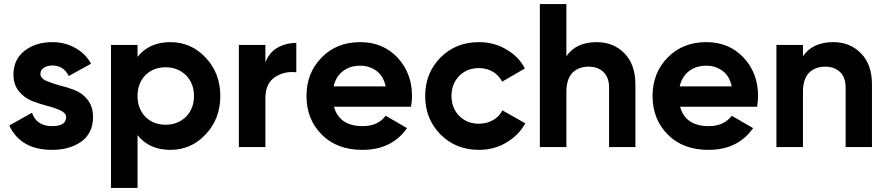

<svg xmlns="http://www.w3.org/2000/svg" viewBox="-20 -720 4340 940"><path d="M177.7 -358.4Q177.7 -337.9 204.1 -325.2Q231.4 -313.5 268.6 -302.7Q306.6 -293.9 344.7 -279.3Q382.8 -264.6 409.2 -231.4Q435.5 -197.3 435.5 -146.5Q435.5 -69.3 378.9 -27.3Q321.3 13.7 235.4 13.7Q81.1 13.7 25.4 -105.5Q62.5 -126 136.7 -168Q159.2 -102.5 235.4 -102.5Q303.7 -102.5 303.7 -146.5Q303.7 -166 277.3 -178.7Q251 -191.4 212.9 -201.2Q174.8 -210.9 136.7 -225.6Q98.6 -241.2 72.3 -273.4Q45.9 -305.7 45.9 -355.5Q45.9 -428.7 100.6 -471.7Q155.3 -513.7 236.3 -513.7Q296.9 -513.7 346.7 -486.3Q397.5 -459 425.8 -408.2Q389.6 -387.7 316.4 -347.7Q292 -399.4 236.3 -399.4Q210.9 -399.4 194.3 -387.7Q177.7 -377 177.7 -358.4Z M814.5 -513.7Q916 -513.7 987.3 -437.5Q1058.6 -361.3 1058.6 -250Q1058.6 -138.7 987.3 -62.5Q916 13.7 814.5 13.7Q710 13.7 653.3 -58.6Q653.3 27.3 653.3 200.2Q620.1 200.2 523.4 200.2Q523.4 25.4 523.4 -500Q555.7 -500 653.3 -500Q653.3 -485.4 653.3 -441.4Q710 -513.7 814.5 -513.7ZM791 -109.4Q850.6 -109.4 890.6 -148.4Q929.7 -188.5 929.7 -250Q929.7 -311.5 890.6 -351.6Q850.6 -390.6 791 -390.6Q730.5 -390.6 691.4 -351.6Q653.3 -311.5 653.3 -250Q653.3 -188.5 691.4 -148.4Q730.5 -109.4 791 -109.4Z M1279.3 -414.1Q1296.9 -461.9 1337.9 -486.3Q1379.9 -509.8 1430.7 -509.8Q1430.7 -461.9 1430.7 -366.2Q1372.1 -373 1325.2 -341.8Q1279.3 -310.5 1279.3 -239.3Q1279.3 -159.2 1279.3 0Q1246.1 0 1149.4 0Q1149.4 -125 1149.4 -500Q1181.6 -500 1279.3 -500Q1279.3 -478.5 1279.3 -414.1Z M1615.2 -197.3Q1641.6 -102.5 1755.9 -102.5Q1830.1 -102.5 1868.2 -153.3Q1903.3 -132.8 1972.7 -92.8Q1898.4 13.7 1753.9 13.7Q1629.9 13.7 1555.7 -60.5Q1480.5 -135.7 1480.5 -250Q1480.5 -363.3 1554.7 -438.5Q1627.9 -513.7 1744.1 -513.7Q1854.5 -513.7 1925.8 -438.5Q1997.1 -362.3 1997.1 -250Q1997.1 -224.6 1992.2 -197.3Q1866.2 -197.3 1615.2 -197.3ZM1613.3 -296.9Q1676.8 -296.9 1868.2 -296.9Q1857.4 -347.7 1823.2 -373Q1788.1 -398.4 1744.1 -398.4Q1692.4 -398.4 1658.2 -371.1Q1624 -344.7 1613.3 -296.9Z M2325.2 13.7Q2211.9 13.7 2136.7 -61.5Q2061.5 -137.7 2061.5 -250Q2061.5 -362.3 2136.7 -438.5Q2211.9 -513.7 2325.2 -513.7Q2398.4 -513.7 2458 -478.5Q2518.6 -444.3 2549.8 -384.8Q2512.7 -363.3 2438.5 -320.3Q2422.9 -350.6 2392.6 -369.1Q2362.3 -386.7 2324.2 -386.7Q2266.6 -386.7 2228.5 -348.6Q2190.4 -309.6 2190.4 -250Q2190.4 -191.4 2228.5 -152.3Q2266.6 -114.3 2324.2 -114.3Q2363.3 -114.3 2393.6 -131.8Q2424.8 -149.4 2439.5 -179.7Q2476.6 -158.2 2551.8 -116.2Q2518.6 -56.6 2458 -21.5Q2398.4 13.7 2325.2 13.7Z M2901.4 -513.7Q2983.4 -513.7 3037.1 -459Q3090.8 -404.3 3090.8 -306.6Q3090.8 -205.1 3090.8 0Q3058.6 0 2961.9 0Q2961.9 -72.3 2961.9 -291Q2961.9 -340.8 2934.6 -367.2Q2907.2 -393.6 2862.3 -393.6Q2812.5 -393.6 2782.2 -363.3Q2752.9 -332 2752.9 -269.5Q2752.9 -179.7 2752.9 0Q2719.7 0 2623 0Q2623 -174.8 2623 -700.2Q2655.3 -700.2 2752.9 -700.2Q2752.9 -635.7 2752.9 -444.3Q2799.8 -513.7 2901.4 -513.7Z M3309.6 -197.3Q3335.9 -102.5 3450.2 -102.5Q3524.4 -102.5 3562.5 -153.3Q3597.7 -132.8 3667 -92.8Q3592.8 13.7 3448.2 13.7Q3324.2 13.7 3250 -60.5Q3174.8 -135.7 3174.8 -250Q3174.8 -363.3 3249 -438.5Q3322.3 -513.7 3438.5 -513.7Q3548.8 -513.7 3620.1 -438.5Q3691.4 -362.3 3691.4 -250Q3691.4 -224.6 3686.5 -197.3Q3560.5 -197.3 3309.6 -197.3ZM3307.6 -296.9Q3371.1 -296.9 3562.5 -296.9Q3551.8 -347.7 3517.6 -373Q3482.4 -398.4 3438.5 -398.4Q3386.7 -398.4 3352.5 -371.1Q3318.4 -344.7 3307.6 -296.9Z M4059.6 -513.7Q4141.6 -513.7 4195.3 -459Q4249 -404.3 4249 -306.6Q4249 -205.1 4249 0Q4216.8 0 4120.1 0Q4120.1 -72.3 4120.1 -291Q4120.1 -340.8 4092.8 -367.2Q4065.4 -393.6 4020.5 -393.6Q3970.7 -393.6 3940.4 -363.3Q3911.1 -332 3911.1 -269.5Q3911.1 -179.7 3911.1 0Q3877.9 0 3781.2 0Q3781.2 -125 3781.2 -500Q3813.5 -500 3911.1 -500Q3911.1 -486.3 3911.1 -444.3Q3958 -513.7 4059.6 -513.7Z"/></svg>

Font: LeFont
Style: Regular
Weight: 700
Designer: Leryon MEDIA
Version: Version 1.0